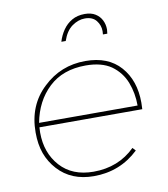

<svg xmlns="http://www.w3.org/2000/svg" viewBox="-82 -795 755 864"><g transform="rotate(-10 296.0 -363.0)"><path d="M448 -621H428L429 -636Q429 -663 412 -684.5Q395 -706 360 -706Q330 -706 301.5 -685.8Q273 -665.5 258 -621H238Q246.5 -649.5 262.8 -673.2Q279 -697 304 -711.5Q329 -726 363 -726Q392 -726 411.2 -714Q430.5 -702 440.2 -682.5Q450 -663 450 -640ZM278 0Q175 0 114 -67Q83.5 -100.5 68.2 -142.2Q53 -184 53 -239Q53 -363 135.5 -440Q216 -517 329 -517Q433 -517 489 -453.5Q545 -390 545 -289L544 -259H74L73 -235Q73 -142 128 -81Q183 -20 280 -20Q394 -20 470 -95L483 -81Q398 0 278 0ZM526 -279Q526 -335.5 506.8 -385.2Q487.5 -435 443 -467Q399 -497 327 -497Q222 -497 158 -436.5Q94 -376 76 -279Z"/></g></svg>

Font: Argentum Sans Thin
Style: Italic
Weight: 100
Italic angle: -11°
Designer: Julieta Ulanovsky (font), Cristiano Sobral (main changes and remaster)
Foundry: Julieta Ulanovsky (font), Cristiano Sobral (main changes and remaster)
Version: Version 2.007;June 15, 2022;FontCreator 14.0.0.2814 64-bit; 